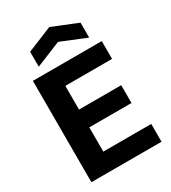

<svg xmlns="http://www.w3.org/2000/svg" viewBox="-232 -1098 1080 1214"><g transform="rotate(-30 308.0 -491.5)"><path d="M68 -740H571V-610H230V-437H538V-307H230V-130H580V0H68ZM145 -908 328 -983 513 -908V-799L329 -874L145 -799Z"/></g></svg>

Font: Encode Sans Narrow
Style: Bold
Weight: 700
Designer: Pablo Impallari, Andres Torresi
Foundry: Pablo Impallari, Andres Torresi
Version: Version 1.000; ttfautohint (v1.00) -l 8 -r 50 -G 200 -x 14 -